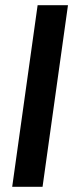

<svg xmlns="http://www.w3.org/2000/svg" viewBox="-20 -720 287 740"><path d="M242 -700 144 0H27L125 -700Z"/></svg>

Font: Pathway Extreme Condensed SemiBold
Style: Italic
Weight: 600
Width: 3
Italic angle: -8°
Version: Version 1.001;gftools[0.9.26]